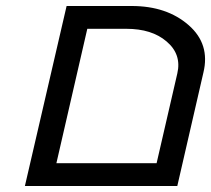

<svg xmlns="http://www.w3.org/2000/svg" viewBox="-20 -620 704 640"><path d="M502 -76 571 -375Q586 -439 535 -482Q486 -524 401 -524H271L168 -76ZM419 -600Q536 -600 609 -536Q681 -473 658 -378L571 0H63L202 -600Z"/></svg>

Font: Miedinger
Style: Italic
Weight: 400
Italic angle: -13°
Version: Version 001.000